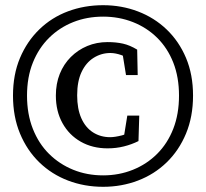

<svg xmlns="http://www.w3.org/2000/svg" viewBox="-20 -703 793 739"><path d="M377 16Q305 16 242 -8Q179 -32 131.5 -78Q84 -124 57 -189Q30 -254 30 -335Q30 -416 57 -480Q84 -544 131.5 -590Q179 -636 242 -659.5Q305 -683 377 -683Q448 -683 511 -659Q574 -635 621.5 -589.5Q669 -544 696 -480Q723 -416 723 -335Q723 -254 696 -189Q669 -124 621.5 -78Q574 -32 511 -8Q448 16 377 16ZM377 -28Q438 -28 491.5 -49.5Q545 -71 585 -111Q625 -151 647 -207.5Q669 -264 669 -335Q669 -406 647 -462Q625 -518 585 -557.5Q545 -597 491.5 -618Q438 -639 377 -639Q315 -639 262 -618Q209 -597 169 -557.5Q129 -518 106.5 -462Q84 -406 84 -335Q84 -264 106.5 -207Q129 -150 169 -110.5Q209 -71 262 -49.5Q315 -28 377 -28ZM394 -132Q336 -132 291 -157.5Q246 -183 220.5 -229Q195 -275 195 -335Q195 -381 210 -418.5Q225 -456 252.5 -483.5Q280 -511 316 -526Q352 -541 394 -541Q427 -541 453.5 -535Q480 -529 508 -512L510 -414H465L449 -513L494 -464Q470 -483 447 -491Q424 -499 405 -499Q370 -499 340.5 -480.5Q311 -462 294 -426Q277 -390 277 -336Q277 -284 293 -248Q309 -212 338 -193.5Q367 -175 404 -175Q422 -175 449.5 -182Q477 -189 499 -207L454 -159L470 -258H516L513 -160Q487 -147 457 -139.5Q427 -132 394 -132Z"/></svg>

Font: Source Serif 4 18pt Medium
Style: Regular
Weight: 500
Designer: Frank Grießhammer
Foundry: Adobe Systems Incorporated
Version: Version 4.004;hotconv 1.0.116;makeotfexe 2.5.65601